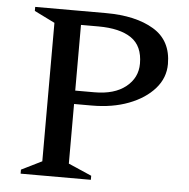

<svg xmlns="http://www.w3.org/2000/svg" viewBox="-49 -709 747 757"><g transform="rotate(5 324.5 -330.0)"><path d="M60 0V-16L141 -56V-604L60 -644V-660H340Q458 -660 529.5 -617Q601 -574 601 -481Q601 -426 563.5 -383.5Q526 -341 462 -316.5Q398 -292 316 -292H246V-56L338 -16V0ZM246 -605V-345H322Q401 -345 446 -381Q491 -417 491 -473Q491 -543 445.5 -574Q400 -605 315 -605Z"/></g></svg>

Font: Spectral Medium
Style: Regular
Weight: 500
Designer: Jean-Baptiste Levee
Foundry: Production Type
Version: Version 2.001